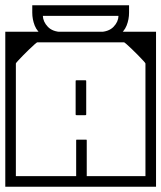

<svg xmlns="http://www.w3.org/2000/svg" viewBox="-40 -706 610 726"><path d="M-20 -279H20Q20 -279 20 -261.8Q20 -244.5 20 -217.2Q20 -190 20 -159.5Q20 -129 20 -101.8Q20 -74.5 20 -57.2Q20 -40 20 -40Q20 -40 20 -40Q20 -40 20 -40Q20 -40 20 -40Q20 -40 20 -40Q20 -40 20 -40Q20 -40 20 -40Q20 -40 20 -40Q20 -40 20 -40Q20 -40 20 -40Q20 -40 20 -40Q20 -40 20 -40Q20 -40 20 -40Q20 -40 20 -40Q20 -40 38.2 -40Q56.5 -40 85.2 -40Q114 -40 146 -40Q178 -40 206.8 -40Q235.5 -40 253.8 -40Q272 -40 272 -40Q272 -30.5 272 -20.2Q272 -10 272 0Q272 0 272 0Q272 0 272 0Q272 0 272 0Q272 0 272 0Q272 0 272 0Q272 0 251 0Q230 0 196.8 0Q163.5 0 126 0Q88.5 0 55.2 0Q22 0 1 0Q-20 0 -20 0Q-20 0 -20 0Q-20 0 -20 0Q-20 0 -20 0Q-20 0 -20 0Q-20 0 -20 -20.2Q-20 -40.5 -20 -72.2Q-20 -104 -20 -139.5Q-20 -175 -20 -206.8Q-20 -238.5 -20 -258.8Q-20 -279 -20 -279ZM550 -279Q550 -279 550 -258.8Q550 -238.5 550 -206.8Q550 -175 550 -139.5Q550 -104 550 -72.2Q550 -40.5 550 -20.2Q550 0 550 0Q550 0 550 0Q550 0 550 0Q550 0 550 0Q550 0 550 0Q550 0 529 0Q508 0 474.8 0Q441.5 0 404 0Q366.5 0 333.2 0Q300 0 279 0Q258 0 258 0Q258 0 258 0Q258 0 258 0Q258 0 258 0Q258 0 258 0Q258 0 258 0Q258 -10 258 -20.2Q258 -30.5 258 -40Q258 -40 276.2 -40Q294.5 -40 323.2 -40Q352 -40 384 -40Q416 -40 444.8 -40Q473.5 -40 491.8 -40Q510 -40 510 -40Q510 -40 510 -40Q510 -40 510 -40Q510 -40 510 -40Q510 -40 510 -40Q510 -40 510 -40Q510 -40 510 -40Q510 -40 510 -40Q510 -40 510 -40Q510 -40 510 -40Q510 -40 510 -40Q510 -40 510 -40Q510 -40 510 -40Q510 -40 510 -40Q510 -40 510 -57.2Q510 -74.5 510 -101.8Q510 -129 510 -159.5Q510 -190 510 -217.2Q510 -244.5 510 -261.8Q510 -279 510 -279ZM-20 -307Q-20 -307 -20 -327.2Q-20 -347.5 -20 -379.2Q-20 -411 -20 -446.5Q-20 -482 -20 -513.8Q-20 -545.5 -20 -565.8Q-20 -586 -20 -586Q-20 -586 -20 -586Q-20 -586 -20 -586Q-20 -586 -20 -586Q-20 -586 -20 -586Q-20 -586 0.2 -586Q20.5 -586 52.5 -586Q84.5 -586 120.8 -586Q157 -586 190.2 -586Q223.5 -586 246 -586Q268.5 -586 272 -586Q272 -586 272 -586Q272 -586 272 -586Q272 -586 272 -586Q272 -586 272 -586Q272 -586 272 -586Q272 -576.5 272 -566.2Q272 -556 272 -546Q272 -546 254.8 -546Q237.5 -546 212 -546Q186.5 -546 161 -546Q135.5 -546 118.2 -546Q101 -546 101 -546Q101 -546 101 -546Q101 -546 101 -546Q101 -546 101 -546Q99.5 -546 91 -538.5Q82.5 -531 70.5 -519.5Q58.5 -508 47 -496.2Q35.5 -484.5 27.8 -476Q20 -467.5 20 -466V-307ZM550 -307H510V-466Q510 -467.5 502.2 -476Q494.5 -484.5 483 -496.2Q471.5 -508 459.5 -519.5Q447.5 -531 439 -538.5Q430.5 -546 429 -546Q429 -546 429 -546Q429 -546 429 -546Q429 -546 429 -546Q429 -546 411.8 -546Q394.5 -546 369 -546Q343.5 -546 318 -546Q292.5 -546 275.2 -546Q258 -546 258 -546Q258 -556 258 -566.2Q258 -576.5 258 -586Q258 -586 258 -586Q258 -586 258 -586Q258 -586 258 -586Q258 -586 258 -586Q258 -586 258 -586Q261.5 -586 284 -586Q306.5 -586 339.8 -586Q373 -586 409.2 -586Q445.5 -586 477.5 -586Q509.5 -586 529.8 -586Q550 -586 550 -586Q550 -586 550 -586Q550 -586 550 -586Q550 -586 550 -586Q550 -586 550 -586Q550 -586 550 -565.8Q550 -545.5 550 -513.8Q550 -482 550 -446.5Q550 -411 550 -379.2Q550 -347.5 550 -327.2Q550 -307 550 -307ZM246 -274.5Q246 -274.5 246 -293.2Q246 -312 246 -336.5Q246 -361 246 -379.8Q246 -398.5 246 -398.5Q246 -398.5 246 -398.5Q246 -398.5 246 -398.5Q246 -401.5 246.5 -402Q247 -402.5 250 -402.5Q255.5 -402.5 260.8 -402.5Q266 -402.5 271.2 -402.5Q276.5 -402.5 282 -402.5Q285 -402.5 285.5 -402Q286 -401.5 286 -398.5Q286 -398.5 286 -398.5Q286 -398.5 286 -398.5Q286 -398.5 286 -379.8Q286 -361 286 -336.5Q286 -312 286 -293.2Q286 -274.5 286 -274.5Q286 -274.5 286 -274.5Q286 -274.5 286 -274.5Q286 -274.5 286 -274.5Q286 -274.5 286 -274.5Q286 -274.5 286 -274.5Q286 -274.5 286 -274.5Q286 -274.5 286 -274.5Q286 -271.5 285.5 -271Q285 -270.5 282 -270.5Q274 -270.5 266.2 -270.5Q258.5 -270.5 250 -270.5Q247 -270.5 246.5 -271Q246 -271.5 246 -274.5Q246 -274.5 246 -274.5Q246 -274.5 246 -274.5Q246 -274.5 246 -274.5Q246 -274.5 246 -274.5Q246 -274.5 246 -274.5Q246 -274.5 246 -274.5Q246 -274.5 246 -274.5ZM284 -178Q286 -178 286.8 -177.8Q287.5 -177.5 287.8 -176.8Q288 -176 288 -174Q288 -174 288 -160.5Q288 -147 288 -127Q288 -107 288 -87Q288 -67 288 -53.5Q288 -40 288 -40Q288 -40 288 -40Q288 -40 288 -40Q288 -40 288 -40Q288 -40 288 -40Q288 -40 288 -40Q288 -38.5 288 -37.8Q288 -37 287.5 -36.5Q287 -36 286.2 -36Q285.5 -36 284 -36Q284 -36 276 -36Q268 -36 260 -36Q252 -36 252 -36Q250.5 -36 249.8 -36Q249 -36 248.5 -36.5Q248 -37 248 -37.8Q248 -38.5 248 -40Q248 -40 248 -40Q248 -40 248 -40Q248 -40 248 -40Q248 -40 248 -40Q248 -40 248 -40Q248 -40 248 -53.5Q248 -67 248 -87Q248 -107 248 -127Q248 -147 248 -160.5Q248 -174 248 -174Q248 -176 248.2 -176.8Q248.5 -177.5 249.2 -177.8Q250 -178 252 -178Q252 -178 260 -178Q268 -178 276 -178Q284 -178 284 -178ZM550 -188H510Q510 -188 510 -203.8Q510 -219.5 510 -240.5Q510 -261.5 510 -277.2Q510 -293 510 -293Q510 -293 510 -293Q510 -293 510 -293Q510 -293 510 -293Q510 -293 510 -293Q510 -293 510 -308.8Q510 -324.5 510 -345.5Q510 -366.5 510 -382.2Q510 -398 510 -398H550ZM-20 -188V-398H20Q20 -398 20 -382.2Q20 -366.5 20 -345.5Q20 -324.5 20 -308.8Q20 -293 20 -293Q20 -293 20 -293Q20 -293 20 -293Q20 -293 20 -293Q20 -293 20 -293Q20 -293 20 -277.2Q20 -261.5 20 -240.5Q20 -219.5 20 -203.8Q20 -188 20 -188ZM337 -585Q371.5 -586 389.5 -604.8Q407.5 -623.5 408 -646Q408 -646 408 -646Q408 -646 408 -646Q408 -646 408 -646Q408 -646 408 -646Q398.5 -646 378.8 -646Q359 -646 336.5 -646Q314 -646 294.5 -646Q275 -646 265 -646Q247 -646 232.2 -646Q217.5 -646 193.2 -646Q169 -646 122 -646Q122 -646 122 -646Q122 -646 122 -646Q122 -646 122 -646Q122 -646 122 -646Q123 -623.5 140.8 -604.8Q158.5 -586 193 -585V-549Q148.5 -553 124.5 -569.5Q100.5 -586 91.2 -609.5Q82 -633 82 -658Q82 -662 82 -667Q82 -672 82 -676.2Q82 -680.5 82 -683.2Q82 -686 82 -686Q82 -686 82 -686Q82 -686 82 -686Q82 -686 82 -686Q82 -686 82 -686Q136 -686 168.2 -686Q200.5 -686 218.5 -686Q236.5 -686 246.2 -686Q256 -686 265 -686Q272.5 -686 288.2 -686Q304 -686 340.8 -686Q377.5 -686 448 -686Q448 -686 448 -686Q448 -686 448 -686Q448 -686 448 -686Q448 -686 448 -686Q448 -686 448 -683.2Q448 -680.5 448 -676.2Q448 -672 448 -667Q448 -662 448 -658Q448 -633 438.8 -609.5Q429.5 -586 405.5 -569.5Q381.5 -553 337 -549Z"/></svg>

Font: Honk
Style: Regular
Weight: 400
Designer: Noopur Datye & Yesha Goshar
Foundry: Ek Type
Version: Version 1.000